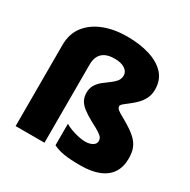

<svg xmlns="http://www.w3.org/2000/svg" viewBox="-171 -928 1092 1101"><g transform="rotate(30 375.0 -377.5)"><path d="M654 -581Q654 -547 641 -521Q628 -495 608.5 -475.5Q589 -456 569 -441Q549 -426 536 -415Q523 -404 523 -396Q523 -384 534.5 -374.5Q546 -365 568.5 -353Q591 -341 624 -320Q657 -299 678.5 -277.5Q700 -256 710.5 -229Q721 -202 721 -163Q721 -107 696 -68.5Q671 -30 621.5 -10Q572 10 500 10Q433 10 392 3.5Q351 -3 319 -19V-161Q336 -151 360 -142Q384 -133 409.5 -127.5Q435 -122 455 -122Q483 -122 502.5 -133Q522 -144 522 -164Q522 -175 516.5 -184.5Q511 -194 491.5 -207Q472 -220 431 -241Q391 -263 367 -282Q343 -301 332.5 -322Q322 -343 322 -369Q322 -400 335.5 -421.5Q349 -443 369.5 -459.5Q390 -476 410.5 -490.5Q431 -505 444.5 -521.5Q458 -538 458 -561Q458 -586 433.5 -602.5Q409 -619 365 -619Q328 -619 304 -607Q280 -595 268.5 -572.5Q257 -550 257 -517V0H66V-537Q66 -611 105 -661.5Q144 -712 211.5 -738.5Q279 -765 365 -765Q449 -765 514.5 -744.5Q580 -724 617 -683.5Q654 -643 654 -581Z"/></g></svg>

Font: Noto Sans Thai Black
Style: Regular
Weight: 900
Version: Version 2.001